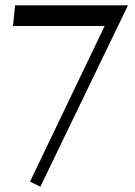

<svg xmlns="http://www.w3.org/2000/svg" viewBox="-20 -508 509 723"><path d="M132 195 462 -488H37L29 -410H374L93 176Z"/></svg>

Font: Rufina
Style: Regular
Weight: 400
Designer: Martin Sommaruga
Foundry: Martin Sommaruga
Version: Version